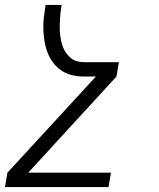

<svg xmlns="http://www.w3.org/2000/svg" viewBox="-21 -540 641 775"><path d="M417 215H-1L9 157L366 -231H319Q294 -231 270.5 -236.5Q247 -242 227.5 -255Q208 -268 194 -286.5Q180 -305 171.5 -326.5Q163 -348 159 -372Q155 -396 154 -420.5Q153 -445 156 -470Q159 -495 163 -520H228Q225 -505 223.5 -490.5Q222 -476 221 -461Q220 -446 220 -431.5Q220 -417 221.5 -403Q223 -389 226 -375Q229 -361 234 -348Q239 -335 247.5 -324Q256 -313 266.5 -304.5Q277 -296 291 -292.5Q305 -289 320 -289H459L449 -231L93 157H427Z"/></svg>

Font: Iosevka Light Extended
Style: Italic
Weight: 300
Width: 7
Italic angle: -9°
Monospace: yes
Designer: Belleve Invis
Foundry: Belleve Invis
Version: Version 32.5.0; ttfautohint (v1.8.4)